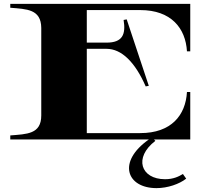

<svg xmlns="http://www.w3.org/2000/svg" viewBox="-20 -720 1086 991"><path d="M704 -668C864 -668 938 -574 945 -455H962V-700H33V-680C118 -673 192 -673 193 -576V-124C193 -27 118 -28 33 -21V0H748C583 116 634 251 788 251C845 251 906 230 941 202L924 178C903 191 875 205 832 205C706 205 669 93 782 7L775 0H962V-245H945C938 -125 864 -33 704 -33H428V-468H530C607 -468 677 -400 732 -274L748 -277L634 -620L618 -617C630 -543 613 -500 530 -500H428V-668Z"/></svg>

Font: Sprat Extended
Style: Bold
Weight: 700
Width: 9
Designer: Ethan Nakache
Foundry: Collletttivo
Version: Version 2.000;Glyphs 3.2 (3217)